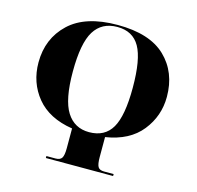

<svg xmlns="http://www.w3.org/2000/svg" viewBox="-105 -835 970 946"><g transform="rotate(15 379.5 -362.5)"><path d="M209 0H552V-10H503Q480 -10 472 -23.5Q464 -37 464 -73V-175Q585 -194 646 -270.5Q707 -347 707 -445Q707 -570 626.5 -647.5Q546 -725 382 -725Q218 -725 135 -646.5Q52 -568 52 -446Q52 -343 113.5 -268Q175 -193 296 -174V-73Q296 -37 287.5 -23.5Q279 -10 255 -10H209ZM381 -178Q306 -178 266.5 -240.5Q227 -303 227 -446Q227 -591 265.5 -653Q304 -715 383 -715Q462 -715 497.5 -652.5Q533 -590 533 -445Q533 -302 497 -240Q461 -178 381 -178Z"/></g></svg>

Font: Noto Serif Display SemiCondensed Extra
Style: Regular
Weight: 800
Width: 4
Designer: Monotype Design Team
Foundry: Monotype Imaging Inc.
Version: Version 1.900